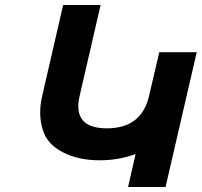

<svg xmlns="http://www.w3.org/2000/svg" viewBox="-20 -749 808 769"><path d="M379 -107Q294 -107 232 -139Q193 -159 172 -187.5Q151 -216 144 -260Q136 -309 149 -365L233 -729H383L299 -365Q269 -235 408 -235Q547 -235 577 -365L618 -540H768L643 0H493L523 -132Q455 -107 379 -107Z"/></svg>

Font: Miedinger
Style: Bold-Italic
Weight: 700
Italic angle: -13°
Version: Version 001.000